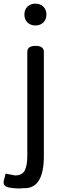

<svg xmlns="http://www.w3.org/2000/svg" viewBox="-57 -795 353 1055"><path d="M74 239Q36 243 -4 236Q-44 229 -36 197L-26 159L26 169Q64 169 78.5 142.5Q93 116 93 62V-510Q93 -543 138.5 -543Q184 -543 184 -510V62Q184 243 74 239ZM181 -758.5Q198 -742 198 -715Q198 -688 181 -671.5Q164 -655 137.5 -655Q111 -655 94 -671.5Q77 -688 77 -715Q77 -742 94 -758.5Q111 -775 137.5 -775Q164 -775 181 -758.5Z"/></svg>

Font: Raw Maruko Gothic CJK TC
Style: Regular
Weight: 400
Version: Version 1.001